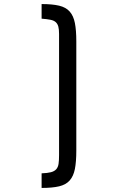

<svg xmlns="http://www.w3.org/2000/svg" viewBox="-20 -807 560 946"><path d="M356 -65Q356 -10 349 25.5Q342 61 323.5 82Q305 103 271.5 111Q238 119 185 119V47Q214 46 231 41.5Q248 37 257 27Q266 17 268.5 0.5Q271 -16 271 -43V-640Q271 -662 267.5 -675.5Q264 -689 255 -697.5Q246 -706 229 -709.5Q212 -713 185 -715V-787Q238 -787 271.5 -779Q305 -771 323.5 -750Q342 -729 349 -693.5Q356 -658 356 -603Z"/></svg>

Font: Ropa Sans
Style: Regular
Weight: 400
Designer: Botio Nikoltchev
Foundry: Botjo Nikoltchev
Version: Version 1.002